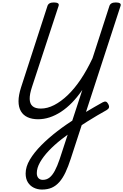

<svg xmlns="http://www.w3.org/2000/svg" viewBox="-20 -1030 1004 1565"><path d="M322 515Q286 515 255.5 500Q225 485 207 456Q189 427 189 384Q189 329 223.5 271Q258 213 316.5 154Q375 95 448.5 38.5Q522 -18 602 -67Q642 -94 680 -117Q718 -140 752.5 -159.5Q787 -179 817 -196Q832 -204 842.5 -201.5Q853 -199 861 -184Q872 -165 868 -153Q864 -141 848 -132Q812 -112 772 -88.5Q732 -65 690 -38.5Q648 -12 606 16Q542 58 482.5 104.5Q423 151 378 198.5Q333 246 306.5 292.5Q280 339 280 381Q280 407 293 421.5Q306 436 329 436Q360 436 383.5 417.5Q407 399 427 361.5Q447 324 466 268L651 -297Q611 -239 568 -194.5Q525 -150 478.5 -119.5Q432 -89 385 -73.5Q338 -58 290 -58Q241 -58 205 -74.5Q169 -91 150 -124Q131 -157 131 -205.5Q131 -254 152 -319L367 -982Q372 -996 384.5 -1003Q397 -1010 419 -1010Q442 -1010 452.5 -1003Q463 -996 457 -980L241 -322Q221 -262 222 -223Q223 -184 245.5 -164.5Q268 -145 313 -145Q366 -145 421.5 -173.5Q477 -202 532 -254.5Q587 -307 638 -383Q689 -459 734 -555L872 -982Q877 -996 889.5 -1003Q902 -1010 924 -1010Q947 -1010 957.5 -1003Q968 -996 962 -980L557 263Q536 328 513.5 375.5Q491 423 463.5 454Q436 485 402 500Q368 515 322 515Z"/></svg>

Font: Playwrite CA
Style: Regular
Weight: 400
Designer: Veronika Burian, José Scaglione
Foundry: TypeTogether
Version: Version 1.002